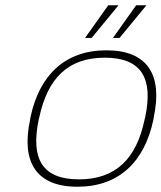

<svg xmlns="http://www.w3.org/2000/svg" viewBox="-20 -700 613 729"><path d="M96 -256 94 -244C60 -84 118 9 274 9C430 9 528 -84 562 -244L564 -256C598 -416 540 -509 384 -509C228 -509 130 -416 96 -256ZM127 -246 129 -254C161 -403 238 -481 378 -481C517 -481 563 -403 531 -254L529 -246C498 -97 419 -19 280 -19C140 -19 96 -97 127 -246ZM303 -556H328L430 -680H391ZM409 -556H434L536 -680H497Z"/></svg>

Font: LT Wave Text Thin Italic
Style: Regular
Weight: 100
Designer: Daniel Lyons
Version: Version 2.5 (Glyphs App)